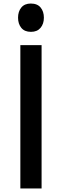

<svg xmlns="http://www.w3.org/2000/svg" viewBox="-20 -1065 350 1085"><path d="M228 -965Q228 -930 209 -907.5Q190 -885 155 -885Q119 -885 100.5 -907.5Q82 -930 82 -965Q82 -1000 100.5 -1022.5Q119 -1045 154 -1045Q191 -1045 209.5 -1022.5Q228 -1000 228 -965ZM215 0H95V-810H215Z"/></svg>

Font: Sinkin Sans 500 Medium
Style: 500 Medium
Weight: 500
Designer: Keith Bates
Foundry: K-Type
Version: Sinkin Sans (version 1.0)  by Keith Bates   •   © 2014   www